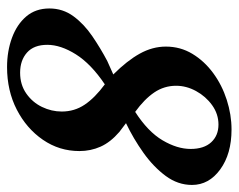

<svg xmlns="http://www.w3.org/2000/svg" viewBox="-86 -575 676 544"><g transform="rotate(90 252.0 -303.0)"><path d="M170 15Q125 15 87 1Q49 -13 26.5 -39.5Q4 -66 4 -105Q4 -143 26 -173Q48 -203 82.5 -226.5Q117 -250 153 -269L191 -286Q152 -325 132 -361Q112 -397 112 -435Q112 -476 132.5 -510Q153 -544 187 -569Q221 -594 263 -607.5Q305 -621 347 -621Q416 -621 460 -589Q504 -557 504 -509Q504 -469 478.5 -434.5Q453 -400 413 -371.5Q373 -343 329 -322L354 -303Q383 -278 395.5 -250Q408 -222 408 -190Q408 -133 376 -86.5Q344 -40 290.5 -12.5Q237 15 170 15ZM297 -348Q353 -384 377.5 -425.5Q402 -467 402 -505Q402 -543 383 -563.5Q364 -584 333 -584Q303 -584 278 -566Q253 -548 238 -520.5Q223 -493 223 -464Q223 -430 242 -402Q261 -374 297 -348ZM186 -22Q220 -22 245 -39.5Q270 -57 283 -84Q296 -111 296 -140Q296 -176 276.5 -205Q257 -234 219 -262Q161 -223 134 -180Q107 -137 107 -99Q107 -61 129 -41.5Q151 -22 186 -22Z"/></g></svg>

Font: Junicode SmExp
Style: Bold Italic
Weight: 700
Width: 6
Italic angle: -11°
Designer: Peter S. Baker
Version: Version 2.205; ttfautohint (v1.8.4)